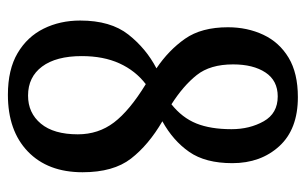

<svg xmlns="http://www.w3.org/2000/svg" viewBox="-164 -600 774 486"><g transform="rotate(90 223.0 -357.0)"><path d="M220 10Q156 10 114.5 -14.5Q73 -39 52.5 -80.5Q32 -122 32 -173Q32 -250 67.5 -295Q103 -340 153 -366Q107 -397 78 -438.5Q49 -480 49 -547Q49 -596 68 -636.5Q87 -677 126 -700.5Q165 -724 226 -724Q307 -724 350 -677Q393 -630 393 -558Q393 -490 364.5 -449Q336 -408 287 -381Q347 -346 381.5 -301.5Q416 -257 416 -179Q416 -91 363.5 -40.5Q311 10 220 10ZM244 -404Q278 -431 292.5 -467Q307 -503 307 -556Q307 -602 287 -637.5Q267 -673 224 -673Q184 -673 163.5 -642Q143 -611 143 -560Q143 -502 170 -468Q197 -434 244 -404ZM222 -41Q266 -41 293 -73.5Q320 -106 320 -167Q320 -219 290 -258.5Q260 -298 193 -339Q159 -313 140.5 -272.5Q122 -232 122 -177Q122 -112 148.5 -76.5Q175 -41 222 -41Z"/></g></svg>

Font: Noto Serif Tamil ExtraCondensed Medium
Style: Regular
Weight: 500
Width: 2
Designer: Indian Type Foundry, Tom Grace, and the Monotype Design Team
Foundry: Monotype Imaging Inc.
Version: Version 2.004; ttfautohint (v1.8.4.7-5d5b)